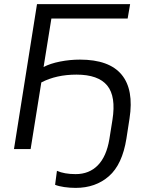

<svg xmlns="http://www.w3.org/2000/svg" viewBox="-20 -725 724 934"><path d="M348 189Q320 189 292.5 185Q265 181 248 174L257 106Q293 122 348 122Q414 122 456 79Q498 36 512 -48L527 -142Q545 -256 501.5 -309Q458 -362 352 -362Q254 -362 181 -324L129 0H48L160 -705H613L601 -635H230L192 -399Q224 -416 272 -425.5Q320 -435 369 -435Q511 -435 571.5 -362Q632 -289 610 -148L595 -51Q575 75 510 132Q445 189 348 189Z"/></svg>

Font: Mulish
Style: Italic
Weight: 400
Italic angle: -9°
Designer: Vernon Adams
Foundry: Vernon Adams
Version: Version 3.603; ttfautohint (v1.8.3)